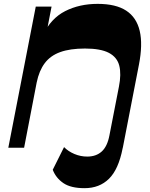

<svg xmlns="http://www.w3.org/2000/svg" viewBox="-20 -764 774 993"><path d="M417.3 209.2Q346.3 209.2 307.8 183Q269.3 156.8 252.8 114L311.3 -3.2Q333 19 364.9 32.4Q396.7 45.8 431 45.8Q477.3 45.8 506.3 19.4Q535.3 -7 546 -64.2L555.8 -113.5H636.5L614.2 3.3Q593 112 543.6 160.6Q494.2 209.2 417.3 209.2ZM23 0 165 -730H246.7L212 -550.5L202.2 -582.7Q243.2 -669 317.1 -706.5Q391 -744 485.2 -744Q579 -744 632.6 -709Q686.2 -674 702.6 -604.1Q719 -534.3 698.5 -429.3L615.2 0H533.5L595 -315.5Q608 -380.8 596.8 -424.6Q585.5 -468.5 542.8 -490.8Q500 -513 419.3 -513Q342.3 -513 291.3 -494.5Q240.3 -476 211.3 -437.1Q182.2 -398.3 169.7 -337.3L104.7 0Z"/></svg>

Font: Savate ExtraLight
Style: Italic
Weight: 200
Italic angle: -11°
Designer: Max Esnée
Foundry: Plomb Type
Version: Version 2.000